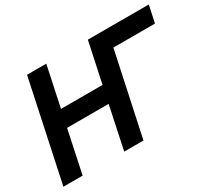

<svg xmlns="http://www.w3.org/2000/svg" viewBox="-136 -947 1300 1184"><g transform="rotate(-30 514.0 -355.0)"><path d="M161 -710H298L237 -423H533L594 -710H1028L1002 -589H706L580 0H443L507 -303H211L147 0H10Z"/></g></svg>

Font: Raleway
Style: Bold Italic
Weight: 700
Italic angle: -12°
Designer: Matt McInerney, Pablo Impallari, Rodrigo Fuenzalida
Foundry: Matt McInerney, Pablo Impallari, Rodrigo Fuenzalida
Version: Version 4.101;RELEASE